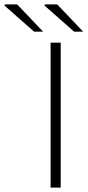

<svg xmlns="http://www.w3.org/2000/svg" viewBox="-133 -853 398 873"><path d="M97 0V-659H143V0ZM22 -709 -113 -828 -110 -833H-55L63 -709ZM204 -709 69 -828 72 -833H127L245 -709Z"/></svg>

Font: Source Sans 3 ExtraLight Light
Style: Regular
Weight: 300
Version: Version 3.052;hotconv 1.1.0;makeotfexe 2.6.0